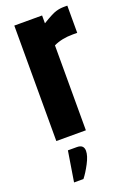

<svg xmlns="http://www.w3.org/2000/svg" viewBox="-154 -649 631 922"><g transform="rotate(-20 161.0 -188.5)"><path d="M128 61Q163 61 163 93Q163 118 143.5 155Q124 192 105 216H57L82 61ZM300 -593H317V-454H294Q238 -454 196 -434V0H45V-590H187V-550Q238 -581 258.5 -587Q279 -593 300 -593Z"/></g></svg>

Font: Khand
Style: Bold
Weight: 700
Designer: Devanagari: Sanchit Sawaria, Jyotish Sonowal; Latin: Satya Rajpurohit
Foundry: Indian Type Foundry
Version: Version 1.101;PS 1.0;hotconv 1.0.78;makeotf.lib2.5.61930; tt